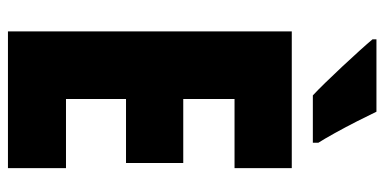

<svg xmlns="http://www.w3.org/2000/svg" viewBox="-262 -705 967 483"><g transform="rotate(90 221.5 -463.5)"><path d="M403 0H59V-714H403V-570H229V-441H390V-297H229V-146H403ZM261 -927Q270 -908 285 -878.5Q300 -849 315 -822Q330 -795 339 -781V-767H220Q208 -778 188.5 -798Q169 -818 147.5 -841Q126 -864 107.5 -884.5Q89 -905 79 -917V-927Z"/></g></svg>

Font: Noto Sans Sinhala ExtraCondensed Black
Style: Regular
Weight: 900
Width: 2
Designer: Jelle Bosma - Monotype Design Team
Foundry: Monotype Imaging Inc.
Version: Version 2.006; ttfautohint (v1.8.4.7-5d5b)